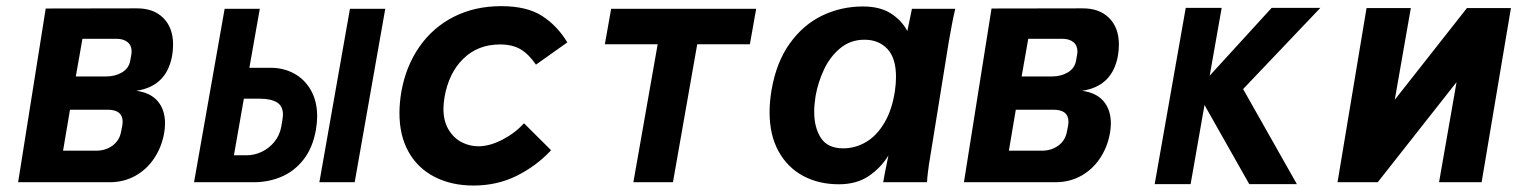

<svg xmlns="http://www.w3.org/2000/svg" viewBox="-20 -578 4840 609"><path d="M125 -551 413 -551.5Q467 -552 498 -521Q529 -490 529 -436.5Q529 -419.5 526 -401.5Q508.5 -304 412 -290Q457.5 -284 480.5 -256.8Q503.5 -229.5 503.5 -186.5Q503.5 -171.5 500.5 -155Q492.5 -111 469 -75.8Q445.5 -40.5 409 -20.2Q372.5 0 327.5 0H37.5ZM364 -160 367.5 -177.5Q369 -185 369 -192Q369 -230 321.5 -230H202L180 -100H284Q315 -100 337 -116.2Q359 -132.5 364 -160ZM393 -385 396 -402Q397.5 -409 397.5 -414.5Q397.5 -434 384.5 -444.5Q371.5 -455 349 -455H241.5L220.5 -335.5H317Q345 -335.5 366.8 -348.2Q388.5 -361 393 -385Z M692.5 -550H804L771 -363H839Q879 -363 912.5 -345Q946 -327 966 -292Q986 -257 986 -209Q986 -190 982 -166Q972 -109.5 943 -72.2Q914 -35 873 -17.5Q832 0 785 0H595.5ZM872 -175.5 875.5 -196Q877.5 -209 877.5 -214Q877.5 -242 858 -253.5Q838.5 -265 803.5 -265H753.5L722 -85.5H762.5Q787 -85.5 810.2 -96.5Q833.5 -107.5 850.2 -128Q867 -148.5 872 -175.5ZM1090 -550H1202L1105 0H993Z M1247 -219.5Q1247 -251 1253 -287Q1267.5 -368 1310.2 -429.5Q1353 -491 1419.5 -524.8Q1486 -558.5 1570 -558.5Q1651.5 -558.5 1699.8 -527.2Q1748 -496 1779.5 -443.5L1680 -373Q1657 -406.5 1631 -421.8Q1605 -437 1566 -437Q1496 -437 1449.8 -392Q1403.5 -347 1390 -270Q1386.5 -247.5 1386.5 -233.5Q1386.5 -194 1402.8 -167Q1419 -140 1444.2 -127Q1469.5 -114 1497 -114Q1533 -114 1573.2 -134.8Q1613.5 -155.5 1642 -187L1728 -101.5Q1681.5 -51.5 1619.2 -20.5Q1557 10.5 1482 10.5Q1412 10.5 1358.8 -16.8Q1305.5 -44 1276.2 -95.8Q1247 -147.5 1247 -219.5Z M2066 -437.5H1898.5L1918.5 -550H2378.5L2358.5 -437.5H2191.5L2114.5 0H1989Z M2421 -222.5Q2421 -255 2427 -291Q2442 -380 2484.8 -439.8Q2527.5 -499.5 2587.8 -528.5Q2648 -557.5 2717 -557.5Q2771 -557.5 2805.5 -535.5Q2840 -513.5 2858 -479.5L2872.5 -550H3010Q3002 -518.5 2990 -449L2929 -71.5L2926.5 -56.5Q2924.5 -42 2922.8 -28Q2921 -14 2920.5 0H2781.5Q2784 -17.5 2793.5 -63L2798 -85Q2773.5 -45 2735 -19.2Q2696.5 6.5 2640.5 6.5Q2577 6.5 2527.2 -20.2Q2477.5 -47 2449.2 -98.5Q2421 -150 2421 -222.5ZM2818.5 -289Q2822 -312 2822 -334.5Q2822 -394 2794.5 -423Q2767 -452 2722 -452Q2677.5 -452 2645 -425Q2612.5 -398 2593.5 -357.2Q2574.5 -316.5 2567 -274Q2562.5 -245 2562.5 -224Q2562.5 -173 2584 -140.2Q2605.5 -107.5 2654.5 -107.5Q2693 -107.5 2727 -127.5Q2761 -147.5 2785.2 -188.5Q2809.5 -229.5 2818.5 -289Z M3125 -551 3413 -551.5Q3467 -552 3498 -521Q3529 -490 3529 -436.5Q3529 -419.5 3526 -401.5Q3508.5 -304 3412 -290Q3457.5 -284 3480.5 -256.8Q3503.5 -229.5 3503.5 -186.5Q3503.5 -171.5 3500.5 -155Q3492.5 -111 3469 -75.8Q3445.5 -40.5 3409 -20.2Q3372.5 0 3327.5 0H3037.5ZM3364 -160 3367.5 -177.5Q3369 -185 3369 -192Q3369 -230 3321.5 -230H3202L3180 -100H3284Q3315 -100 3337 -116.2Q3359 -132.5 3364 -160ZM3393 -385 3396 -402Q3397.5 -409 3397.5 -414.5Q3397.5 -434 3384.5 -444.5Q3371.5 -455 3349 -455H3241.5L3220.5 -335.5H3317Q3345 -335.5 3366.8 -348.2Q3388.5 -361 3393 -385Z M3800.5 -245 3756.5 6H3642.5L3741 -553H3855L3817 -338L4013.5 -553H4168L3923 -295.5L4093.5 6H3942.5Z M4314.5 -552.5H4455L4404 -261.5L4633 -552.5H4772.5L4679.5 0H4544.5L4600 -317.5L4350 0H4222.5Z"/></svg>

Font: JuliaMono ExtraBold
Style: Italic
Weight: 800
Italic angle: -9°
Monospace: yes
Designer: cormullion
Foundry: corm
Version: Version 0.057; ttfautohint (v1.8.4)